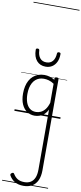

<svg xmlns="http://www.w3.org/2000/svg" viewBox="-222 -1475 1042 2460"><g transform="rotate(10 299.0 -245.5)"><path d="M281 927Q212 927 166.5 899.5Q121 872 95 826Q90 816 92 808Q94 800 106 792Q118 784 125.5 786Q133 788 138 797Q163 838 197 858Q231 878 286 878Q332 878 365.5 857.5Q399 837 417 795Q435 753 435 686V-92Q412 -47 382.5 -23.5Q353 0 322.5 8.5Q292 17 265 17Q210 17 166 -12Q122 -41 96.5 -98Q71 -155 71 -238Q71 -288 80.5 -331Q90 -374 109 -408.5Q128 -443 156 -467.5Q184 -492 220.5 -505.5Q257 -519 301 -519Q335 -519 368.5 -509.5Q402 -500 435 -480V-496Q435 -506 441 -510.5Q447 -515 461 -515Q475 -515 481 -510.5Q487 -506 487 -496V689Q487 768 462 821Q437 874 391 900.5Q345 927 281 927ZM274 -33Q306 -33 336.5 -47Q367 -61 392.5 -93Q418 -125 435 -181V-428Q400 -452 367 -461Q334 -470 302 -470Q270 -470 243 -460.5Q216 -451 194.5 -432Q173 -413 158 -385.5Q143 -358 135 -322Q127 -286 127 -242Q127 -180 143.5 -133Q160 -86 192.5 -59.5Q225 -33 274 -33ZM295 -626Q222 -626 178.5 -676Q135 -726 134 -816Q133 -826 138.5 -831.5Q144 -837 157 -837Q169 -837 174 -831.5Q179 -826 180 -816Q183 -753 212.5 -717.5Q242 -682 295 -682Q348 -682 377.5 -717.5Q407 -753 410 -816Q411 -826 415.5 -831.5Q420 -837 433 -837Q446 -837 451.5 -831.5Q457 -826 456 -816Q456 -757 435.5 -714.5Q415 -672 379 -649Q343 -626 295 -626ZM0 898H598V908H0ZM0 -20H598V0H0ZM0 -505H598V-500H0ZM0 -1418H598V-1408H0Z"/></g></svg>

Font: Playwrite FR Trad Guides
Style: Regular
Weight: 400
Designer: Veronika Burian, José Scaglione
Foundry: TypeTogether
Version: Version 1.003